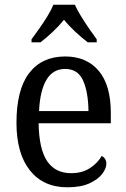

<svg xmlns="http://www.w3.org/2000/svg" viewBox="-20 -786 537 816"><path d="M266 10Q164 10 107 -62Q50 -134 50 -264Q50 -405 104 -475.5Q158 -546 257 -546Q348 -546 399.5 -485Q451 -424 451 -306V-262H144Q146 -152 180.5 -101Q215 -50 282 -50Q330 -50 363 -72Q396 -94 412 -123Q420 -120 426 -111.5Q432 -103 432 -90Q432 -70 414 -46.5Q396 -23 359.5 -6.5Q323 10 266 10ZM356 -314Q355 -395 333 -444Q311 -493 257 -493Q205 -493 177.5 -447Q150 -401 146 -314ZM114 -619Q128 -638 146.5 -664Q165 -690 181.5 -717Q198 -744 207 -766H298Q308 -744 324.5 -717Q341 -690 359 -664Q377 -638 391 -619V-606H353Q327 -626 300 -651Q273 -676 252 -702Q231 -676 204.5 -651Q178 -626 152 -606H114Z"/></svg>

Font: Noto Serif Hebrew SemiCondensed
Style: Regular
Weight: 400
Width: 4
Designer: Monotype Design Team
Foundry: Monotype Imaging Inc.
Version: Version 2.004; ttfautohint (v1.8.4.7-5d5b)